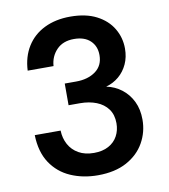

<svg xmlns="http://www.w3.org/2000/svg" viewBox="-82 -781 758 863"><g transform="rotate(-10 297.5 -350.0)"><path d="M296 12Q228 12 172 -12.5Q116 -37 82.5 -87.5Q49 -138 47 -215H165Q166 -180 181.5 -151.5Q197 -123 226 -106.5Q255 -90 296 -90Q335 -90 362.5 -105Q390 -120 404 -146Q418 -172 418 -204Q418 -243 399 -269Q380 -295 347 -308Q314 -321 272 -321H220V-420H272Q326 -420 361 -445.5Q396 -471 396 -519Q396 -560 369.5 -585Q343 -610 295 -610Q245 -610 216 -580Q187 -550 184 -506H66Q69 -569 98 -615.5Q127 -662 178 -687Q229 -712 296 -712Q367 -712 415.5 -687Q464 -662 489 -620Q514 -578 514 -528Q514 -489 499.5 -457.5Q485 -426 459.5 -404.5Q434 -383 401 -374Q440 -366 470.5 -342.5Q501 -319 518.5 -283Q536 -247 536 -200Q536 -143 508.5 -94.5Q481 -46 427.5 -17Q374 12 296 12Z"/></g></svg>

Font: DM Sans 24pt SemiBold
Style: Regular
Weight: 600
Designer: Colophon Foundry, Jonny Pinhorn
Foundry: Colophon Foundry
Version: Version 4.004;gftools[0.9.30]